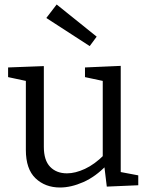

<svg xmlns="http://www.w3.org/2000/svg" viewBox="-20 -825 660 854"><path d="M247 9Q181 9 138 -32Q95 -73 95 -158V-477L105 -463L16 -482V-525L175 -531V-172Q175 -112 203 -83Q231 -54 278 -54Q315 -54 358 -74Q401 -94 443 -136L437 -118V-479L447 -463L358 -482V-525L517 -532V-49L505 -62L595 -45V-1L455 5L443 -94L454 -90Q405 -39 350.5 -15Q296 9 247 9ZM232 -805 410 -662 379 -620 186 -745Z"/></svg>

Font: Pack4
Style: Regular
Weight: 400
Version: Version 2.002